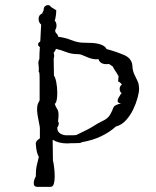

<svg xmlns="http://www.w3.org/2000/svg" viewBox="-20 -710 610 751"><path d="M127 21Q112 21 112 7Q112 -6 121 -22L120 -23Q120 -46 124 -63.5Q128 -81 132 -97Q129 -100 126 -110Q123 -120 121.5 -131.5Q120 -143 120 -148Q120 -155 125 -160Q130 -165 136 -169V-208Q136 -214 134 -222Q125 -264 125 -282Q125 -296 128 -303.5Q131 -311 135 -318Q135 -326 135 -349Q135 -372 135 -394.5Q135 -417 134 -425L131 -431Q132 -435 132 -441Q132 -448 131 -454Q130 -460 130 -465Q130 -472 134 -479Q134 -490 134.5 -502Q135 -514 136 -526Q129 -530 129 -536Q129 -543 137 -547Q137 -549 137.5 -550.5Q138 -552 138 -554V-557L141 -614Q131 -622 131 -636Q131 -652 145 -657Q146 -661 147.5 -663.5Q149 -666 150 -668L151 -673Q151 -681 156 -685.5Q161 -690 167 -690Q176 -690 179 -683L200 -670Q200 -649 194 -628L196 -627Q201 -620 201 -610Q201 -600 196 -593Q196 -587 197 -584Q200 -580 203.5 -576Q207 -572 208 -566Q234 -563 259.5 -553Q285 -543 306 -543Q322 -543 340.5 -542Q359 -541 375 -535.5Q391 -530 397 -518Q435 -508 466 -494.5Q497 -481 498 -450Q499 -433 505 -420Q511 -407 517.5 -394Q524 -381 524 -362Q524 -349 518 -327Q512 -305 501 -282Q490 -259 473.5 -240.5Q457 -222 436 -216L433 -215Q409 -193 375.5 -177Q342 -161 301 -154Q297 -151 290 -150.5Q283 -150 272 -150H261Q256 -150 251.5 -149.5Q247 -149 244 -149Q209 -149 187 -163L186 -162L187 -83Q189 -76 191.5 -57Q194 -38 194 -19Q194 -3 190.5 9Q187 21 177 21ZM235 -181H259Q264 -181 269 -181Q274 -181 279 -182Q284 -185 297 -191Q310 -197 322.5 -203.5Q335 -210 338 -212Q366 -230 380.5 -236.5Q395 -243 404 -252.5Q413 -262 423 -288Q425 -297 444 -303L451 -304Q451 -304 451.5 -304.5Q452 -305 453 -305Q440 -307 440 -316Q440 -323 449 -336Q452 -343 456 -345Q448 -352 448 -362Q448 -373 457 -380L455 -382Q452 -384 449.5 -387Q447 -390 442 -391L444 -415Q444 -414 441 -414Q441 -419 433.5 -429Q426 -439 421 -450L406 -460Q405 -460 402.5 -459.5Q400 -459 398 -459Q382 -459 374.5 -465Q367 -471 365 -479Q363 -479 361.5 -478.5Q360 -478 358 -478Q339 -478 317.5 -488Q296 -498 288 -498Q260 -498 240 -506Q220 -514 199 -519Q196 -510 190 -504V-503Q192 -495 192 -492Q192 -487 190 -481Q190 -465 190.5 -447Q191 -429 191 -414Q196 -409 200 -389Q204 -369 204 -347Q204 -334 202.5 -323Q201 -312 197 -306L194 -304Q198 -292 203.5 -284Q209 -276 209 -260Q209 -256 208.5 -249.5Q208 -243 207 -235Q210 -232 210 -227Q210 -221 206 -214Q204 -212 204 -212V-210Q204 -186 235 -181Z"/></svg>

Font: RU Serius
Style: Regular
Weight: 400
Designer: Robert E. Leuschke
Foundry: Robert E. Leuschke
Version: Version 1.011; ttfautohint (v1.8.3)